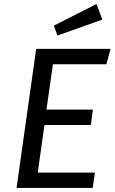

<svg xmlns="http://www.w3.org/2000/svg" viewBox="-20 -931 569 951"><path d="M506.8 -612.8H242.2L210 -388.2H439.9L430.2 -312H200.2L167 -76.2H450.2L439 0H62L159.2 -689H527.8ZM486.8 -834 264.2 -754.9 247.1 -804.2 458 -911.1Z"/></svg>

Font: FiraSans-Italic
Style: Italic
Weight: 400
Italic angle: -8°
Designer: Carrois Corporate & Edenspiekermann AG
Foundry: Carrois Corporate GbR & Edenspiekermann AG
Version: Version 3.106;PS 003.106;hotconv 1.0.70;makeotf.lib2.5.58329